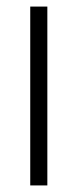

<svg xmlns="http://www.w3.org/2000/svg" viewBox="-20 -564 237 584"><path d="M72 0V-544H124V0Z"/></svg>

Font: Frank Ruhl Libre Light
Style: Regular
Weight: 300
Designer: Yanek Iontef
Foundry: Fontef
Version: Version 6.003;gftools[0.9.30]